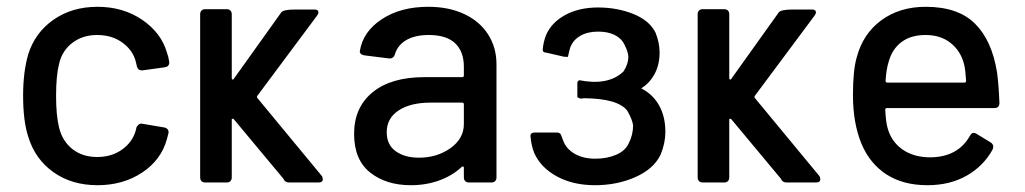

<svg xmlns="http://www.w3.org/2000/svg" viewBox="-20 -537 3015 565"><path d="M63 -135Q48 -181 48 -256Q48 -325 63 -377Q83 -441 137.5 -479Q192 -517 267 -517Q342 -517 398 -479Q454 -441 471 -383Q476 -370 478 -355V-353Q478 -341 465 -339L400 -330H397Q386 -330 383 -341L380 -354Q372 -388 341 -411Q310 -434 266 -434Q223 -434 193 -411Q163 -388 154 -350Q145 -314 145 -255Q145 -197 154 -161Q164 -121 193.5 -98Q223 -75 266 -75Q309 -75 340 -97.5Q371 -120 380 -155L381 -159V-160Q382 -165 387 -169.5Q392 -174 398 -173L463 -162Q477 -159 476 -146Q475 -142 471 -127Q454 -66 398 -29Q342 8 267 8Q191 8 137 -30.5Q83 -69 63 -135Z M569 -15V-495Q569 -502 573 -506Q577 -510 584 -510H647Q654 -510 658 -506Q662 -502 662 -495V-307Q662 -304 664 -303Q666 -302 668 -305L808 -501Q815 -509 849 -509H905Q917 -509 917 -501Q917 -496 913 -491L738 -256Q735 -253 737 -249L928 -18L930 -10Q930 0 917 0H831Q818 0 814 -11L669 -185Q668 -187 665.5 -187.5Q663 -188 662 -186V-15Q662 -8 658 -4Q654 0 647 0H584Q577 0 573 -4Q569 -8 569 -15Z M1441 -348V-15Q1441 -8 1437 -4Q1433 0 1426 0H1360Q1353 0 1349 -4Q1345 -8 1345 -15V-43Q1345 -46 1343 -47Q1341 -48 1339 -46Q1311 -20 1272.5 -6Q1234 8 1189 8Q1116 8 1069 -29.5Q1022 -67 1022 -143Q1022 -221 1076.5 -265.5Q1131 -310 1229 -310H1340Q1345 -310 1345 -315V-341Q1345 -385 1319.5 -409.5Q1294 -434 1242 -434Q1201 -434 1175.5 -419Q1150 -404 1142 -377Q1138 -364 1125 -365L1053 -374Q1046 -375 1042 -378.5Q1038 -382 1039 -387Q1048 -444 1103.5 -480.5Q1159 -517 1240 -517Q1301 -517 1346.5 -495.5Q1392 -474 1416.5 -435.5Q1441 -397 1441 -348ZM1345 -172V-230Q1345 -235 1340 -235H1247Q1188 -235 1153 -212Q1118 -189 1118 -148Q1118 -111 1144.5 -92Q1171 -73 1213 -73Q1266 -73 1305.5 -101Q1345 -129 1345 -172Z M1867 -277Q1901 -260 1920 -226Q1938 -193 1938 -149Q1938 -116 1924 -82Q1904 -40 1850 -16Q1796 8 1731 8Q1666 8 1618.5 -18Q1571 -44 1552 -87Q1543 -110 1541 -137Q1541 -147 1554 -147H1615Q1628 -148 1631 -140Q1634 -132 1637 -124Q1646 -99 1671 -84.5Q1696 -70 1732 -70Q1766 -70 1793 -81.5Q1820 -93 1830 -115Q1843 -140 1843 -168Q1841 -185 1826 -211Q1799 -247 1698 -248Q1696 -247 1690 -247Q1685 -247 1679 -251Q1679 -291 1679 -294Q1679 -297 1684 -301Q1771 -284 1815 -327Q1829 -349 1829 -369Q1829 -383 1818 -405Q1809 -424 1789 -434Q1769 -444 1740 -444Q1709 -444 1687.5 -431.5Q1666 -419 1658 -397Q1656 -391 1651 -369Q1651 -370 1640 -370L1588 -382Q1577 -382 1577 -391Q1579 -414 1587 -434Q1603 -471 1643.5 -493Q1684 -515 1740 -515Q1796 -515 1843.5 -496Q1891 -477 1909 -441Q1921 -411 1921 -383Q1921 -345 1905 -317Q1891 -292 1867 -277Z M2033 -15V-495Q2033 -502 2037 -506Q2041 -510 2048 -510H2111Q2118 -510 2122 -506Q2126 -502 2126 -495V-307Q2126 -304 2128 -303Q2130 -302 2132 -305L2272 -501Q2279 -509 2313 -509H2369Q2381 -509 2381 -501Q2381 -496 2377 -491L2202 -256Q2199 -253 2201 -249L2392 -18L2394 -10Q2394 0 2381 0H2295Q2282 0 2278 -11L2133 -185Q2132 -187 2129.5 -187.5Q2127 -188 2126 -186V-15Q2126 -8 2122 -4Q2118 0 2111 0H2048Q2041 0 2037 -4Q2033 -8 2033 -15Z M2834 -137Q2839 -146 2845 -146Q2850 -146 2854 -143L2895 -118Q2903 -113 2903 -105L2901 -97Q2874 -48 2824.5 -20Q2775 8 2709 8Q2638 8 2589 -23.5Q2540 -55 2515 -114Q2490 -175 2490 -257Q2490 -330 2501 -368Q2519 -437 2573 -477Q2627 -517 2704 -517Q2799 -517 2849 -467.5Q2899 -418 2914 -324Q2919 -287 2921 -234Q2921 -219 2906 -219H2590Q2585 -219 2585 -214Q2587 -176 2592 -160Q2603 -120 2636 -97Q2669 -74 2718 -74Q2799 -75 2834 -137ZM2595 -355Q2588 -333 2586 -299Q2586 -294 2591 -294H2818Q2823 -294 2823 -299Q2821 -332 2817 -348Q2807 -387 2777.5 -410.5Q2748 -434 2704 -434Q2660 -434 2632.5 -413Q2605 -392 2595 -355Z"/></svg>

Font: Barlow_Medium_SS
Style: Regular
Weight: 500
Designer: Jeremy Tribby
Foundry: Jeremy Tribby
Version: Version 1.101 August 23, 2024